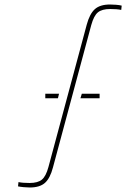

<svg xmlns="http://www.w3.org/2000/svg" viewBox="-20 -826 620 852"><path d="M112 6Q100 6 84.5 4.5Q69 3 60 1L62 -18Q80.5 -14 111 -14Q148 -14 166 -29Q184 -44 195 -85L365 -717Q378 -765 401 -785.5Q424 -806 468 -806Q480 -806 495.5 -804.8Q511 -803.5 520 -801L518 -782Q499.5 -786 469 -786Q432.5 -786 414.5 -771.2Q396.5 -756.5 385 -715L215 -83Q202.5 -35 179.5 -14.5Q156.5 6 112 6ZM337 -390 343 -410H422V-390ZM181 -390V-410H242L237 -390Z"/></svg>

Font: Big Shoulders Stencil Display Thin
Style: Regular
Weight: 100
Designer: Patric King
Foundry: XO Type Co
Version: Version 1.000